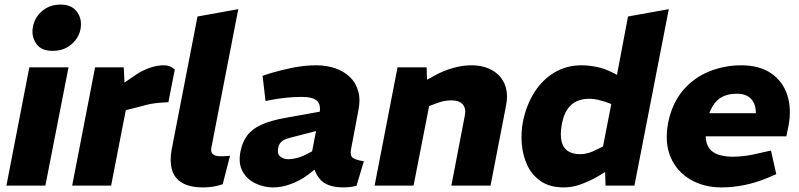

<svg xmlns="http://www.w3.org/2000/svg" viewBox="-20 -810 3486 838"><path d="M8 0 108 -516H279L178 0ZM210 -588Q161 -588 140 -617Q119 -646 122 -681Q124 -708 138.5 -732.5Q153 -757 180 -773.5Q207 -790 243 -790Q291 -790 313.5 -761.5Q336 -733 333 -697Q332 -670 317 -645.5Q302 -621 275 -604.5Q248 -588 210 -588Z M295 0 395 -516H520L525 -422L488 -425L569 -481Q601 -503 633.5 -514Q666 -525 694 -525Q721 -526 743 -507L715 -364Q695 -363 676.5 -361.5Q658 -360 638.5 -356.5Q619 -353 596 -346L529 -329L465 0Z M952 -6Q933 1 910.5 4.5Q888 8 868 8Q809 8 775 -12Q741 -32 730.5 -69.5Q720 -107 729 -156L842 -738L1020 -770L903 -168Q898 -147 908.5 -137.5Q919 -128 942 -128Q953 -128 963.5 -128.5Q974 -129 984 -130Z M1536 1Q1520 5 1505.5 6.5Q1491 8 1481 8Q1407 8 1376.5 -28Q1346 -64 1346 -114L1340 -138L1375 -319Q1381 -353 1363.5 -370Q1346 -387 1296 -387Q1262 -387 1229 -383.5Q1196 -380 1164 -374L1139 -369L1126 -479L1159 -490Q1209 -505 1260 -515Q1311 -525 1360 -525Q1405 -525 1443 -512Q1481 -499 1507 -474Q1533 -449 1543.5 -412Q1554 -375 1544 -327L1512 -158Q1507 -132 1519 -122Q1531 -112 1568 -106ZM1172 8Q1132 8 1095 -9.5Q1058 -27 1038.5 -62.5Q1019 -98 1030 -151Q1038 -190 1058.5 -218Q1079 -246 1119.5 -265Q1160 -284 1228 -296L1389 -325L1371 -241L1247 -209Q1229 -205 1218 -198.5Q1207 -192 1201.5 -183.5Q1196 -175 1194 -164Q1189 -139 1203 -127Q1217 -115 1239 -115Q1255 -115 1276.5 -120.5Q1298 -126 1320 -138L1357 -157L1380 -91L1324 -47Q1287 -20 1247.5 -6Q1208 8 1172 8Z M1615 0 1715 -516H1842L1845 -425L1809 -443L1880 -482Q1917 -502 1958 -513.5Q1999 -525 2037 -525Q2090 -525 2128 -503.5Q2166 -482 2182.5 -443Q2199 -404 2189 -351L2121 0H1950L2009 -307Q2015 -336 2000 -354Q1985 -372 1949 -372Q1932 -372 1916 -368.5Q1900 -365 1882 -358L1853 -347L1785 0Z M2442 8Q2381 8 2342 -18Q2303 -44 2282.5 -86.5Q2262 -129 2257.5 -180.5Q2253 -232 2263 -282Q2278 -353 2313 -408Q2348 -463 2400.5 -494Q2453 -525 2518 -525Q2549 -525 2584 -518Q2619 -511 2652 -494L2714 -463L2662 -426L2721 -738L2899 -770L2749 0H2623L2620 -96L2603 -125L2648 -356L2618 -367Q2605 -371 2587.5 -375Q2570 -379 2552 -379Q2522 -379 2498 -368.5Q2474 -358 2457 -334Q2440 -310 2432 -267Q2424 -222 2431 -193Q2438 -164 2459 -150.5Q2480 -137 2513 -137Q2529 -137 2547 -142Q2565 -147 2582 -156L2616 -173L2637 -69L2591 -41Q2553 -19 2515 -5.5Q2477 8 2442 8Z M3130 8Q3052 8 2993 -26.5Q2934 -61 2907 -124Q2880 -187 2896 -273Q2913 -359 2960.5 -415Q3008 -471 3075 -498Q3142 -525 3215 -525Q3294 -525 3345 -490.5Q3396 -456 3416 -395.5Q3436 -335 3421 -258L3412 -215H3060Q3061 -183 3075 -163.5Q3089 -144 3115.5 -135Q3142 -126 3179 -126Q3205 -126 3234.5 -130Q3264 -134 3296 -142L3345 -153L3368 -50L3331 -34Q3278 -12 3227.5 -2Q3177 8 3130 8ZM3076 -316H3279Q3279 -357 3257.5 -379Q3236 -401 3196 -401Q3151 -401 3122 -381Q3093 -361 3076 -316Z"/></svg>

Font: REM
Style: Bold Italic
Weight: 700
Italic angle: -11°
Designer: Octavio Pardo
Foundry: Ashler Design
Version: Version 1.005;gftools[0.9.28]